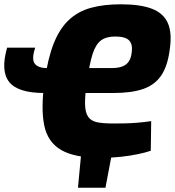

<svg xmlns="http://www.w3.org/2000/svg" viewBox="-39 -723 815 894"><path d="M482 -7 452 151H324L339 -7ZM167 -290Q45 -290 4 -341Q-37 -392 -6 -501H125Q107 -448 122.5 -427Q138 -406 181 -406H480Q511 -406 530.5 -413.5Q550 -421 560.5 -436.5Q571 -452 574 -477Q580 -516 562.5 -534.5Q545 -553 497 -553Q456 -553 431.5 -535Q407 -517 392.5 -472.5Q378 -428 366 -344Q356 -277 357 -237.5Q358 -198 372 -178.5Q386 -159 414.5 -153.5Q443 -148 488 -148Q512 -148 540 -148.5Q568 -149 599.5 -151.5Q631 -154 665 -159L663 -21Q640 -13 604.5 -5.5Q569 2 524.5 7Q480 12 431 12Q309 12 246 -24.5Q183 -61 167 -139Q151 -217 168 -341Q183 -449 210.5 -519Q238 -589 281 -629.5Q324 -670 384 -686.5Q444 -703 524 -703Q615 -703 669 -682Q723 -661 743 -614.5Q763 -568 751 -490Q741 -414 711 -370.5Q681 -327 627 -308.5Q573 -290 490 -290Z"/></svg>

Font: Exo 2 ExtraBold
Style: Italic
Weight: 800
Italic angle: -8°
Designer: Natanael Gama
Foundry: Natanael Gama
Version: Version 2.010